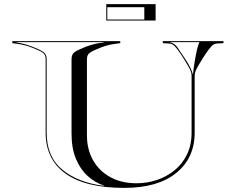

<svg xmlns="http://www.w3.org/2000/svg" viewBox="-20 -900 1147 934"><path d="M497 -800V-880H737V-800ZM502 -805H682V-865H502ZM1037.5 -688.5Q1020 -688 1007.5 -673.8Q995 -659.5 981 -639Q975.5 -631 966 -615.8Q956.5 -600.5 947 -584.5Q937.5 -568.5 932.5 -557Q927 -545 927 -532.5V-255Q927 -131.5 837.5 -58.8Q748 14 584.5 14Q395 14 298.5 -55.8Q202 -125.5 202 -255V-612.5Q202 -633 188.8 -643Q175.5 -653 138 -667.5Q113.5 -677.5 92 -682Q70.5 -686.5 40 -690V-700H565V-690Q534.5 -686.5 513 -682Q491.5 -677.5 467 -667.5Q429.5 -652.5 416.2 -642.8Q403 -633 403 -612.5V-240Q403 -174 432.2 -121.5Q461.5 -69 515.8 -38.8Q570 -8.5 644.5 -8.5Q695 -8.5 742.5 -24.2Q790 -40 828.5 -71Q867 -102 889.5 -148.2Q912 -194.5 912 -255V-532.5Q912 -545 906.5 -557Q901.5 -568.5 892 -584.5Q882.5 -600.5 873 -615.8Q863.5 -631 858 -639Q844 -659.5 831.5 -673.8Q819 -688 801.5 -688.5L772 -690V-700H1067V-690ZM918.5 -537.5Q921.5 -566 926.5 -597.2Q931.5 -628.5 937.5 -654.8Q943.5 -681 950 -695H804.5Q829.5 -689.5 842 -671Q854.5 -652.5 878.5 -617Q895 -592.5 904.8 -572.8Q914.5 -553 918.5 -537.5ZM60 -693.5Q91 -688.5 108.8 -682.8Q126.5 -677 141 -671.5Q173.5 -659 190.2 -647.5Q207 -636 207 -612.5V-254Q207 -138 282.8 -75Q358.5 -12 485 4V2.5Q443 -11.5 407.2 -43.2Q371.5 -75 349.8 -126.5Q328 -178 328 -249.5V-612.5Q328 -636 342.8 -646.5Q357.5 -657 394.5 -671.5Q416.5 -680 437.2 -685.2Q458 -690.5 485 -693.5V-695H60Z"/></svg>

Font: Engraving Unshaded CC
Style: Bold
Weight: 700
Designer: indestructible type*
Foundry: Cowboy Collective
Version: Version 1.000